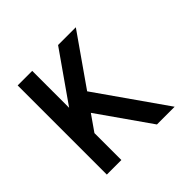

<svg xmlns="http://www.w3.org/2000/svg" viewBox="-123 -567 684 684"><g transform="rotate(-45 219.5 -224.5)"><path d="M390.6 0H301.3L164.1 -195.8L122.1 -135.7V0H48.8V-449.2H122.1V-263.2L252.4 -449.2H341.8L209 -259.3Z"/></g></svg>

Font: Catrinity
Style: Regular
Weight: 400
Designer: Alexander Lange
Foundry: High-Logic / Made with FontCreator
Version: Version 2.090;May 20, 2024;FontCreator 15.0.0.2974 64-bit